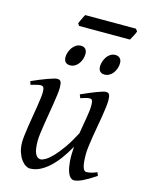

<svg xmlns="http://www.w3.org/2000/svg" viewBox="-123 -882 745 977"><g transform="rotate(15 249.5 -393.5)"><path d="M476.1 -33.2Q436.5 -6.8 408.9 6.6Q381.3 20 362.8 20Q353.5 20 344.5 11.5Q335.4 2.9 328.9 -16.6Q322.3 -36.1 319.6 -67.6Q316.9 -99.1 320.3 -145Q300.3 -108.9 278.1 -78.6Q255.9 -48.3 231.9 -26.4Q208 -4.4 182.6 7.8Q157.2 20 130.9 20Q121.1 20 108.6 12.5Q96.2 4.9 85.2 -10.3Q74.2 -25.4 66.7 -47.9Q59.1 -70.3 59.1 -100.1Q59.1 -114.7 61.8 -137.2Q64.5 -159.7 68.4 -185.5Q72.3 -211.4 77.1 -239.3Q82 -267.1 85.9 -292.5Q89.8 -317.9 92.5 -338.4Q95.2 -358.9 95.2 -371.1Q95.2 -382.3 93.8 -388.9Q92.3 -395.5 89.6 -398.7Q86.9 -401.9 83.3 -402.8Q79.6 -403.8 75.2 -403.8Q70.8 -403.8 62.5 -402.1Q54.2 -400.4 45.9 -397.9Q36.1 -395.5 24.9 -392.1L19 -410.2Q39.6 -419.4 60.3 -428Q81.1 -436.5 98.6 -442.9Q116.2 -449.2 129.6 -453.1Q143.1 -457 148.9 -457Q163.1 -457 168 -447.8Q172.9 -438.5 172.9 -416Q172.9 -401.9 169.9 -378.9Q167 -356 162.6 -328.6Q158.2 -301.3 153.3 -272Q148.4 -242.7 144 -215.3Q139.6 -188 136.7 -165Q133.8 -142.1 133.8 -127.9Q133.8 -81.1 143.8 -60.1Q153.8 -39.1 171.9 -39.1Q181.6 -39.1 197.8 -48.6Q213.9 -58.1 234.4 -79.3Q254.9 -100.6 279.1 -134.8Q303.2 -168.9 329.1 -218.3Q332.5 -239.3 336.2 -260.5Q339.8 -281.7 343.3 -301.5Q346.7 -321.3 348.9 -339.1Q351.1 -356.9 351.1 -371.1Q351.1 -382.3 349.9 -388.9Q348.6 -395.5 346.2 -398.7Q343.8 -401.9 340.6 -402.8Q337.4 -403.8 333 -403.8Q328.6 -403.8 321 -402.1Q313.5 -400.4 305.7 -397.9Q296.9 -395.5 287.1 -392.1L279.8 -410.2Q300.3 -419.4 320.3 -428Q340.3 -436.5 357.2 -442.9Q374 -449.2 386.7 -453.1Q399.4 -457 405.8 -457Q419.4 -457 423.8 -447.8Q428.2 -438.5 428.2 -416Q428.2 -401.9 425.3 -379.2Q422.4 -356.4 418 -329.3Q413.6 -302.2 408.2 -272.7Q402.8 -243.2 398.4 -215.6Q394 -188 391.1 -164.1Q388.2 -140.1 388.2 -124Q388.2 -79.6 394.5 -58.3Q400.9 -37.1 413.1 -37.1Q425.8 -37.1 438.7 -40.3Q451.7 -43.5 469.2 -50.8ZM254.4 -616.2Q254.4 -602.5 250 -589.1Q245.6 -575.7 237.8 -564.7Q230 -553.7 218.5 -546.9Q207 -540 193.4 -540Q177.7 -540 168.9 -548.8Q160.2 -557.6 160.2 -574.2Q160.2 -587.4 164.8 -600.8Q169.4 -614.3 177.5 -625.5Q185.5 -636.7 197 -643.8Q208.5 -650.9 222.2 -650.9Q237.3 -650.9 245.8 -641.8Q254.4 -632.8 254.4 -616.2ZM436.5 -616.2Q436.5 -602.5 432.1 -589.1Q427.7 -575.7 419.7 -564.7Q411.6 -553.7 400.1 -546.9Q388.7 -540 374.5 -540Q359.4 -540 350.8 -548.8Q342.3 -557.6 342.3 -574.2Q342.3 -587.4 346.7 -600.8Q351.1 -614.3 358.9 -625.5Q366.7 -636.7 377.9 -643.8Q389.2 -650.9 403.3 -650.9Q418.5 -650.9 427.5 -641.8Q436.5 -632.8 436.5 -616.2ZM478.5 -794.9Q477.1 -789.6 473.9 -782.7Q470.7 -775.9 467 -769Q463.4 -762.2 460 -755.9Q456.5 -749.5 454.1 -745.6H186L178.2 -757.3Q180.2 -762.2 183.1 -768.8Q186 -775.4 189.2 -782.2Q192.4 -789.1 195.8 -795.7Q199.2 -802.2 202.1 -807.1H469.2Z"/></g></svg>

Font: Gentium Plus Afr
Style: Italic
Weight: 400
Italic angle: -8°
Designer: J. Victor Gaultney, Annie Olsen, Iska Routamaa, Becca Hirsbrunner
Foundry: SIL International
Version: Version 5.000